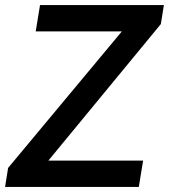

<svg xmlns="http://www.w3.org/2000/svg" viewBox="-24 -738 667 758"><path d="M8 -75 457 -614H117L134 -718H623L611 -643L167 -104H541L524 0H-4Z"/></svg>

Font: Nebula Sans Semibold
Style: Regular
Weight: 600
Italic angle: -9°
Designer: Paul D. Hunt for Adobe (as Source Sans)
Foundry: Nebula Entertainment & Broadcasting LLC
Version: Version 1.010